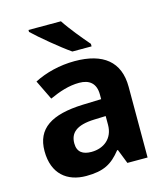

<svg xmlns="http://www.w3.org/2000/svg" viewBox="-115 -855 833 955"><g transform="rotate(-15 302.0 -378.0)"><path d="M288 -766H121V-756C159 -719 253 -641 304 -606H403V-619C371 -656 317 -721 288 -766ZM302 -557C225 -557 151 -538 93 -508L142 -407C193 -430 243 -447 296 -447C349 -447 381 -421 381 -364V-340L286 -337C123 -331 42 -279 42 -163C42 -45 114 10 211 10C302 10 345 -15 392 -74H396L425 0H529V-364C529 -494 448 -557 302 -557ZM323 -251 381 -253V-208C381 -138 331 -99 267 -99C224 -99 195 -116 195 -162C195 -214 227 -248 323 -251Z"/></g></svg>

Font: Noto Sans Malayalam
Style: Bold
Weight: 700
Designer: Jelle Bosma - Monotype Design Team
Foundry: Monotype Imaging Inc.
Version: Version 2.104